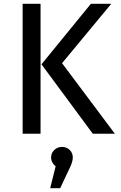

<svg xmlns="http://www.w3.org/2000/svg" viewBox="-20 -709 640 1018"><path d="M195 0H100V-689H195ZM200 -368 462 -689H570L309 -374L589 0H472ZM251 126Q251 102 268 86Q285 70 309 70Q333 70 349.5 86Q366 102 366 126Q366 149 349 183L299 289H246L275 173Q264 164 257.5 152Q251 140 251 126Z"/></svg>

Font: Wlorlttqgufhjawjgtejqphaquk
Style: Regular
Weight: 400
Monospace: yes
Designer: Carrois Corporate & Edenspiekermann
Foundry: Carrois Corporate GbR & Edenspiekermann AG
Version: Version 2.001